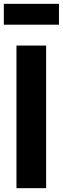

<svg xmlns="http://www.w3.org/2000/svg" viewBox="-20 -983 328 1003"><path d="M66 0H221V-745H66ZM0 -854H288V-963H0Z"/></svg>

Font: Plus Jakarta Sans ExtraBold
Style: Regular
Weight: 800
Designer: Gumpita Rahayu
Foundry: Tokotype
Version: Version 2.004; ttfautohint (v1.8.3)